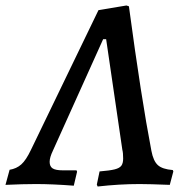

<svg xmlns="http://www.w3.org/2000/svg" viewBox="-61 -671 665 700"><path d="M292 2 302 -46Q339 -49 357 -53.5Q375 -58 381.5 -67Q388 -76 388 -93Q388 -114 385 -125L326 -528H315L132 -122Q120 -97 120 -81Q120 -64 131 -57Q142 -50 168 -50H218L220 -45L208 6Q130 0 70 0Q23 0 -41 3L-26 -52Q-1 -56 16.5 -71.5Q34 -87 52 -125L298 -634L400 -651L409 -648Q454 -313 491 -121Q498 -84 514.5 -69Q531 -54 569 -51L571 -46L558 3Q483 0 448 0Q374 0 295 9Z"/></svg>

Font: Alegreya Medium
Style: Italic
Weight: 500
Italic angle: -7°
Designer: Juan Pablo del Peral
Foundry: Huerta Tipografica
Version: Version 2.008; ttfautohint (v1.8)